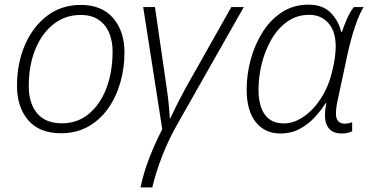

<svg xmlns="http://www.w3.org/2000/svg" viewBox="-20 -561 1578 821"><path d="M240.7 8.8Q148.4 8.8 100.6 -47.1Q52.7 -103 52.7 -194.3Q52.7 -290.5 86.7 -368.9Q120.6 -447.3 181.9 -493.7Q243.2 -540 325.2 -540Q415.5 -540 463.9 -483.6Q512.2 -427.2 512.2 -336.9Q512.2 -269.5 494.4 -207.5Q476.6 -145.5 441.9 -96.7Q407.2 -47.9 356.7 -19.5Q306.2 8.8 240.7 8.8ZM245.1 -33.7Q310.5 -33.7 359.1 -73.5Q407.7 -113.3 434.6 -182.9Q461.4 -252.4 461.4 -341.3Q461.4 -384.3 447 -419.7Q432.6 -455.1 402.1 -476.1Q371.6 -497.1 324.7 -497.1Q259.8 -497.1 209.7 -458.3Q159.7 -419.4 131.3 -350.8Q103 -282.2 103 -192.9Q103 -119.1 138.9 -76.4Q174.8 -33.7 245.1 -33.7Z M581.1 240.2Q593.8 176.8 619.9 110.6Q646 44.4 673.8 -8.3L592.3 -530.8H642.6L693.4 -180.7Q697.8 -151.9 701.2 -117.9Q704.6 -84 706.1 -54.7H708Q722.7 -86.4 740.2 -121.1Q757.8 -155.8 772.9 -183.1L969.2 -530.8H1022.5L739.3 -31.7Q700.7 36.1 673.8 105.2Q647 174.3 631.3 240.2Z M1178.7 9.8Q1112.8 9.8 1073.7 -38.8Q1034.7 -87.4 1034.7 -178.2Q1034.7 -242.2 1052 -306.2Q1069.3 -370.1 1102.8 -423.3Q1136.2 -476.6 1185.5 -508.8Q1234.9 -541 1298.8 -541Q1360.4 -541 1394 -506.6Q1427.7 -472.2 1439 -424.8H1442.4Q1449.2 -446.8 1463.1 -479Q1477.1 -511.2 1493.2 -530.8H1534.7Q1496.6 -466.8 1466.3 -330.6L1423.3 -129.9Q1416.5 -98.6 1416.5 -74.7Q1416.5 -52.7 1426.8 -42.5Q1437 -32.2 1452.1 -32.2Q1468.8 -32.2 1485.8 -38.1V0Q1467.8 9.8 1440.9 9.8Q1397.9 9.8 1379.9 -21.2Q1361.8 -52.2 1375.5 -120.1H1372.6Q1355 -91.8 1327.9 -61.8Q1300.8 -31.7 1263.7 -11Q1226.6 9.8 1178.7 9.8ZM1193.4 -33.2Q1235.8 -33.2 1277.3 -61.3Q1318.8 -89.4 1351.3 -138.7Q1383.8 -188 1399.4 -252Q1408.2 -286.1 1411.9 -314.9Q1415.5 -343.8 1415.5 -361.8Q1415.5 -427.7 1384 -462.6Q1352.5 -497.6 1302.2 -497.6Q1249.5 -497.6 1209 -469Q1168.5 -440.4 1141.1 -393.3Q1113.8 -346.2 1099.6 -289.8Q1085.4 -233.4 1085.4 -177.7Q1085.4 -107.9 1112.8 -70.6Q1140.1 -33.2 1193.4 -33.2Z"/></svg>

Font: Open Sans Light
Style: Italic
Weight: 300
Italic angle: -12°
Designer: Monotype Design Team
Foundry: Monotype Imaging Inc.
Version: Version 3.003; ttfautohint (v1.8.4)